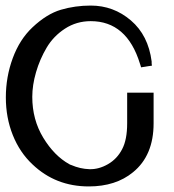

<svg xmlns="http://www.w3.org/2000/svg" viewBox="-20 -654 627 690"><path d="M487 -412 485 -419 483 -425Q436 -578 306 -578Q255 -578 213.5 -551Q172 -524 147.5 -482.5Q123 -441 109.5 -394.5Q96 -348 96 -306Q96 -224 135.5 -159Q175 -94 229 -64Q232 -62 236 -61Q268 -47 301.5 -46Q335 -45 368 -64Q401 -83 419 -118Q437 -152 437 -211V-307V-314V-321H445H452H517H524H532V-314V-307V-211Q532 -95 458 -35Q396 16 299 16Q180 16 97 -63Q51 -106 26 -168.5Q1 -231 1 -304Q1 -378 26 -445.5Q51 -513 97 -556Q148 -604 199 -619Q250 -634 306 -634Q388 -634 450.5 -580.5Q513 -527 525 -433V-426L526 -418L519 -417L512 -416Q505 -415 500 -414L493 -413Z"/></svg>

Font: Loyal Sans
Style: Boldv1
Weight: 700
Version: Version 001.000